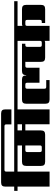

<svg xmlns="http://www.w3.org/2000/svg" viewBox="1202 -2114 892 3375"><g transform="rotate(-90 1647.5 -426.0)"><path d="M394 -622V-563H319V0H55V-563H-20V-622H55V-777Q55 -817 72.5 -834.5Q90 -852 130 -852H1338Q1378 -852 1395.5 -834.5Q1413 -817 1413 -777V-671H1149V-760Q1149 -778 1141.5 -785.5Q1134 -793 1115 -793H353Q334 -793 326.5 -785.5Q319 -778 319 -760V-622Z M1151 -485V-563H1043V-485ZM779 -170V-426H697Q678 -426 670.5 -418.5Q663 -411 663 -393V-170Q663 -152 670.5 -144.5Q678 -137 697 -137H745Q764 -137 771.5 -144.5Q779 -152 779 -170ZM1487 -622V-563H1412V0H1151V-426H1043V-153Q1043 -113 1025.5 -95.5Q1008 -78 968 -78H494Q454 -78 436.5 -95.5Q419 -113 419 -153V-410Q419 -450 436.5 -467.5Q454 -485 494 -485H779V-563H354V-622Z M3315 -563H2881V-476Q2891 -485 2913 -485H3175Q3215 -485 3232.5 -467.5Q3250 -450 3250 -410V-153Q3250 -113 3232.5 -95.5Q3215 -78 3175 -78H2931V-137H2952Q2971 -137 2978.5 -144.5Q2986 -152 2986 -170V-393Q2986 -411 2978.5 -418.5Q2971 -426 2952 -426H2915Q2895 -426 2888 -419Q2881 -412 2881 -392V0H2617V-87Q2607 -78 2585 -78H2323Q2283 -78 2265.5 -95.5Q2248 -113 2248 -153V-410Q2248 -421 2249 -426H2179Q2160 -426 2152.5 -418.5Q2145 -411 2145 -393V-177H1881V-393Q1881 -411 1873.5 -418.5Q1866 -426 1847 -426H1810Q1791 -426 1783.5 -418.5Q1776 -411 1776 -393V-92Q1776 -74 1783.5 -66.5Q1791 -59 1810 -59H1928V0H1587Q1547 0 1529.5 -17.5Q1512 -35 1512 -75V-410Q1512 -450 1529.5 -467.5Q1547 -485 1587 -485H1936Q1976 -485 1993 -467.5Q2010 -450 2010 -410H2015Q2015 -450 2032 -467.5Q2049 -485 2089 -485H2567V-426H2546Q2527 -426 2519.5 -418.5Q2512 -411 2512 -393V-170Q2512 -152 2519.5 -144.5Q2527 -137 2546 -137H2583Q2603 -137 2610 -144.5Q2617 -152 2617 -171V-563H1447V-622H3315Z"/></g></svg>

Font: Sarpanch Black
Style: Regular
Weight: 900
Designer: Manushi Parikh (Devanagari and Latin), Jyotish Sonowal (Devanagari)
Foundry: Indian Type Foundry
Version: Version 2.004;PS 1.0;hotconv 1.0.78;makeotf.lib2.5.61930; tt